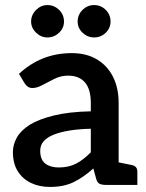

<svg xmlns="http://www.w3.org/2000/svg" viewBox="-20 -731 579 759"><path d="M178 8Q135 8 102 -8Q69 -24 50 -54.5Q31 -85 31 -130Q31 -159 46.5 -187Q62 -215 98 -238Q134 -260 193 -274.5Q252 -289 339 -291V-324Q339 -378 316 -405Q293 -432 249 -432Q221 -432 195.5 -419.5Q170 -407 148 -395Q126 -383 108 -383Q97 -383 89 -389Q81 -395 76 -404L55 -439Q99 -480 151 -500.5Q203 -521 264 -521Q322 -521 363.5 -496Q405 -471 427 -427Q449 -383 449 -324V0H399Q383 0 373.5 -4.5Q364 -9 360 -25L349 -65Q310 -30 271 -11Q232 8 178 8ZM212 -69Q252 -69 281.5 -84.5Q311 -100 339 -129V-222Q292 -221 255 -215Q218 -209 192 -198.5Q166 -188 152.5 -172.5Q139 -157 139 -135Q139 -100 159 -84.5Q179 -69 212 -69ZM423 0 435 -92 499 -79Q511 -77 517 -70.5Q523 -64 523 -52V0ZM233 -646Q233 -620 213.5 -601.5Q194 -583 167 -583Q142 -583 122.5 -602Q103 -621 103 -646Q103 -672 122.5 -691.5Q142 -711 167 -711Q194 -711 213.5 -692Q233 -673 233 -646ZM417 -646Q417 -620 398 -601.5Q379 -583 352 -583Q326 -583 306.5 -601.5Q287 -620 287 -646Q287 -673 306.5 -692Q326 -711 352 -711Q379 -711 398 -692Q417 -673 417 -646Z"/></svg>

Font: Aleo SemiBold
Style: Regular
Weight: 600
Designer: Alessio Laiso
Foundry: Alessio Laiso
Version: Version 2.001;gftools[0.9.29]